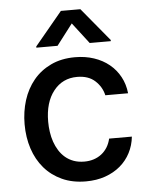

<svg xmlns="http://www.w3.org/2000/svg" viewBox="-54 -812 677 868"><g transform="rotate(-5 284.0 -378.0)"><path d="M46.9 -270.2Q46.9 -327.4 63 -378.7Q79.2 -430 111.2 -468.8Q143.1 -507.5 190.5 -530Q237.9 -552.6 300.1 -552.6Q346.6 -552.6 386 -539.4Q425.4 -526.3 454.9 -502.1Q484.4 -478 502.7 -444.2Q521 -410.5 525.2 -369.3H421.9Q413.4 -407.7 383.2 -435.4Q353 -463.1 301.8 -463.1Q235.4 -463.1 195 -411.9Q154.1 -360.4 154.1 -272.7Q154.1 -249.3 157.5 -225.9Q160.9 -202.4 168.3 -180.9Q175.8 -159.4 187.5 -140.8Q199.2 -122.2 215.6 -108.3Q231.9 -94.5 253.4 -86.6Q274.9 -78.8 301.8 -78.8Q324.6 -78.8 344.3 -85.2Q364 -91.6 379.6 -103.7Q395.2 -115.8 406.1 -133.2Q416.9 -150.6 421.9 -172.6H525.2Q521 -132.8 503.6 -99.3Q486.2 -65.7 457.2 -41.2Q428.3 -16.7 388.8 -2.8Q349.4 11 301.1 11Q240.1 11 192.8 -10.7Q145.6 -32.3 113.1 -70.1Q80.6 -108 63.7 -159.3Q46.9 -210.6 46.9 -270.2ZM130 -616.1 255 -766.7H343.4L468 -616.1V-610.8H372.2L299 -706L226.2 -610.8H130Z"/></g></svg>

Font: Inter P Medium
Style: Regular
Weight: 500
Designer: Rasmus Andersson
Foundry: rsms
Version: Version 3.018;git-588b23468